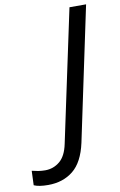

<svg xmlns="http://www.w3.org/2000/svg" viewBox="-254 -768 635 1013"><g transform="rotate(-10 63.0 -262.0)"><path d="M-80 190Q-130 190 -156 178L-153 101Q-138 105 -120 108Q-102 111 -82 111Q-38 111 -4 83Q30 55 43 -9L193 -714H282L131 1Q109 102 54.5 146Q0 190 -80 190Z"/></g></svg>

Font: Manna Sans
Style: Italic
Weight: 400
Italic angle: -12°
Designer: Monotype Design Team
Foundry: Monotype Imaging Inc.
Version: Version 2.001.1; ttfautohint (v1.8.2)